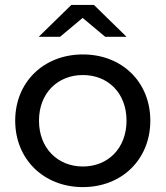

<svg xmlns="http://www.w3.org/2000/svg" viewBox="-20 -757 675 783"><path d="M317 -684 409 -607H496L363 -737H271L138 -607H225ZM318 -535C159 -535 42 -423 42 -265C42 -107 159 6 318 6C477 6 593 -107 593 -265C593 -423 477 -535 318 -535ZM318 -78C216 -78 139 -152 139 -265C139 -378 216 -451 318 -451C420 -451 496 -378 496 -265C496 -152 420 -78 318 -78Z"/></svg>

Font: AWKNG-Font Medium
Style: Regular
Weight: 500
Designer: Awakening Church
Foundry: Awakening Church
Version: Version 1.700;PS 001.700;hotconv 1.0.88;makeotf.lib2.5.64775